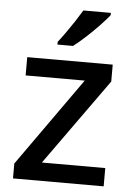

<svg xmlns="http://www.w3.org/2000/svg" viewBox="-54 -807 583 848"><g transform="rotate(5 237.5 -383.0)"><path d="M438 0H36V-66L314 -458H52V-539H431V-464L157 -81H438ZM403 -756Q389 -738 361.5 -709Q334 -680 303.5 -652Q273 -624 249 -606H180V-618Q195 -637 213.5 -663Q232 -689 250 -716.5Q268 -744 281 -766H403Z"/></g></svg>

Font: Noto Sans Tai Tham Medium
Style: Regular
Weight: 500
Designer: Monotype Design Team 2013. Revised by David WIlliams 2020
Foundry: Monotype Imaging Inc.
Version: Version 2.002; ttfautohint (v1.8.4.7-5d5b)